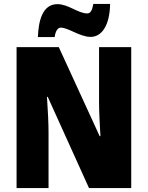

<svg xmlns="http://www.w3.org/2000/svg" viewBox="-20 -953 749 973"><path d="M172 -765H257C262 -803 277 -813 288 -813C326 -813 385 -766 439 -766C494 -766 536 -821 538 -933H453C447 -899 438 -885 422 -885C376 -885 326 -932 271 -932C194 -932 175 -845 172 -765ZM645 0V-714H482V-436C482 -391 485 -327 489 -263H485L278 -714H64V0H226V-281C226 -325 223 -393 218 -462H222L431 0Z"/></svg>

Font: Noto Sans Gurmukhi Condensed Black
Style: Regular
Weight: 900
Width: 3
Designer: Jelle Bosma - Monotype Design Team
Foundry: Monotype Imaging Inc.
Version: Version 2.004